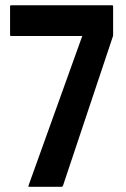

<svg xmlns="http://www.w3.org/2000/svg" viewBox="-20 -716 482 736"><path d="M215.3 0H91.8Q87.4 0 89.4 -4.9L295.4 -578.1H22.5Q18.6 -578.1 18.6 -582V-690.9Q18.6 -695.8 22.5 -695.8H409.7Q413.6 -695.8 413.6 -690.9V-579.1L221.7 -4.9Q219.7 0 215.3 0Z"/></svg>

Font: Koulen
Style: Regular
Weight: 400
Designer: Danh Hong
Version: Version 8.000; ttfautohint (v1.8.3)